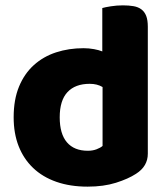

<svg xmlns="http://www.w3.org/2000/svg" viewBox="-20 -681 626 717"><path d="M31 -243Q31 -309 51 -357.5Q71 -406 106.5 -438Q142 -470 189.5 -485.5Q237 -501 292 -501Q312 -501 331 -497.5Q350 -494 362 -489V-651Q372 -654 394 -657.5Q416 -661 439 -661Q461 -661 478.5 -658Q496 -655 508 -646Q520 -637 526 -621.5Q532 -606 532 -581V-107Q532 -60 488 -32Q459 -13 413 1.5Q367 16 307 16Q242 16 190.5 -2Q139 -20 103.5 -54Q68 -88 49.5 -135.5Q31 -183 31 -243ZM315 -368Q261 -368 232 -337Q203 -306 203 -243Q203 -181 230 -149.5Q257 -118 308 -118Q326 -118 340.5 -123.5Q355 -129 363 -136V-356Q343 -368 315 -368Z"/></svg>

Font: Baloo Cyrillic
Style: Regular
Weight: 400
Designer: Ek Type, Denis Ignatov
Foundry: Ek Type
Version: Version 1.50 July 26, 2019